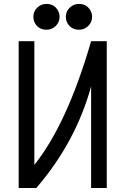

<svg xmlns="http://www.w3.org/2000/svg" viewBox="-20 -938 626 958"><path d="M374 -918.5Q402.8 -918.5 419.9 -900.9Q439.5 -880.9 439.5 -854Q439.5 -827.1 419.9 -808.1Q400.9 -789.6 374 -789.6Q346.2 -789.6 328.1 -807.1Q308.6 -826.2 308.6 -854Q308.6 -881.8 328.1 -900.1Q347.7 -918.5 374 -918.5ZM211.9 -918.5Q240.7 -918.5 257.8 -900.9Q277.3 -880.9 277.3 -854Q277.3 -827.1 257.8 -808.1Q238.8 -789.6 211.9 -789.6Q184.1 -789.6 166 -807.1Q146.5 -826.2 146.5 -854Q146.5 -881.8 166 -900.1Q185.5 -918.5 211.9 -918.5ZM73.2 0V-732.4H151.4V-115.2Q315.4 -320.8 434.6 -732.4H512.7V0H434.6V-506.8Q357.4 -227.5 161.1 0Z"/></svg>

Font: Consola Mono
Style: Book
Weight: 400
Monospace: yes
Version: Version 2.001